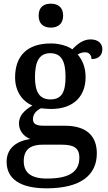

<svg xmlns="http://www.w3.org/2000/svg" viewBox="-20 -783 585 1043"><path d="M256 -633C292 -633 323 -651 323 -698C323 -746 292 -763 256 -763C219 -763 190 -746 190 -698C190 -651 219 -633 256 -633ZM233 240C419 240 506 168 506 50C506 -39 456 -100 332 -100H216C172 -100 159 -113 159 -136C159 -164 179 -184 203 -195C215 -193 242 -191 257 -191C384 -191 445 -264 445 -364C445 -418 427 -458 402 -487C413 -494 427 -499 442 -499C466 -499 477 -481 477 -462C520 -462 536 -487 536 -516C536 -545 515 -569 472 -569C430 -569 397 -541 373 -515C350 -532 305 -547 257 -547C126 -547 62 -478 62 -362C62 -290 99 -233 156 -210C109 -182 83 -153 83 -112C83 -68 114 -40 144 -28C71 -17 16 21 16 96C16 188 88 240 233 240ZM254 -243C194 -243 170 -284 170 -364C170 -448 193 -494 253 -494C314 -494 336 -450 336 -365C336 -283 315 -243 254 -243ZM235 187C141 187 109 149 109 92C109 17 162 3 212 3H316C378 3 411 19 411 73C411 142 369 187 235 187Z"/></svg>

Font: Noto Naskh Arabic UI Medium
Style: Regular
Weight: 500
Designer: Monotype Design Team, David Williams, Mohamad Dakak and Nizar Qandah
Foundry: Monotype Imaging Inc.
Version: Version 2.014